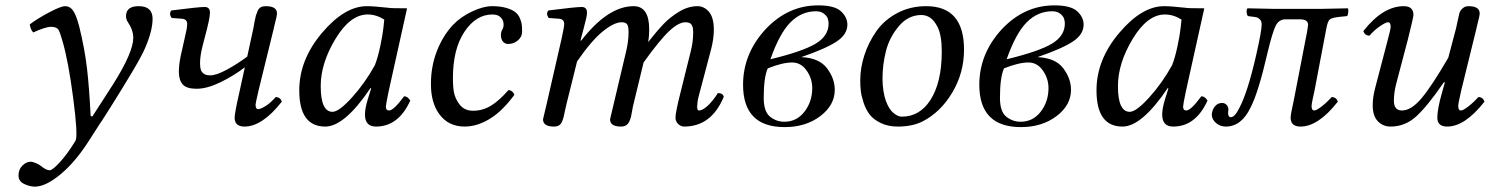

<svg xmlns="http://www.w3.org/2000/svg" viewBox="-20 -462 5556 716"><path d="M352 0 307 70Q259 144 204.5 189Q150 234 110 234Q91 234 70 224Q49 214 49 192Q49 170 63.5 155.5Q78 141 95 141Q101 141 113 146Q125 151 130 155Q152 173 165 173Q176 173 204.5 141.5Q233 110 262 62Q271 42 253 -96Q235 -234 213 -309Q204 -341 198 -351Q191 -362 170 -362Q150 -362 104 -341Q94 -351 91 -371Q120 -393 163.5 -416Q207 -439 223 -439Q241 -439 252.5 -422.5Q264 -406 275 -365Q296 -280 304.5 -206.5Q313 -133 318 -30L324 -27L402 -148Q477 -267 477 -321Q477 -350 456 -381Q450 -390 450 -402Q450 -439 497 -439Q549 -439 549 -392Q549 -348 522 -285Q510 -256 474 -195.5Q438 -135 395.5 -67.5Q353 0 352 0Z M743 -320 736 -293Q726 -254 726 -227Q726 -212 728.5 -203Q731 -194 739.5 -187.5Q748 -181 764 -181Q787 -181 826.5 -202.5Q866 -224 902 -251L925 -357Q926 -363 929 -379.5Q932 -396 934 -403Q936 -410 940.5 -420.5Q945 -431 952.5 -435Q960 -439 971 -439Q1013 -439 1013 -412Q1013 -407 1010.5 -396Q1008 -385 1004.5 -371.5Q1001 -358 1000 -352L944 -124Q933 -76 933 -72Q933 -55 943 -55Q952 -55 971 -67Q990 -79 1008 -100Q1025 -100 1031 -83Q958 10 892 10Q855 10 855 -23Q855 -40 872 -115L893 -211Q851 -179 801.5 -155Q752 -131 713 -131Q676 -131 661.5 -147Q647 -163 647 -195Q647 -220 654 -254L669 -321Q678 -357 678 -372Q678 -390 660 -392L620 -395Q609 -411 619 -423Q721 -436 743 -436Q763 -436 763 -415Q763 -393 743 -320Z M1428 -433Q1436 -431 1498 -431L1429 -120Q1419 -72 1419 -64Q1419 -50 1431 -50Q1448 -50 1487 -103Q1500 -103 1510 -87Q1466 10 1382 10Q1341 10 1341 -35Q1341 -57 1351 -90L1364 -132L1362 -134Q1265 10 1193 10Q1096 10 1096 -125Q1096 -239 1180.5 -339Q1265 -439 1348 -439Q1374 -439 1428 -433ZM1378 -219Q1389 -247 1398 -289.5Q1407 -332 1410 -360L1413 -389Q1383 -408 1351 -408Q1286 -408 1231 -317Q1176 -226 1176 -141Q1176 -45 1220 -45Q1244 -45 1292.5 -98.5Q1341 -152 1378 -219Z M1713 10Q1651 10 1617 -38Q1587 -80 1587 -149Q1587 -214 1609 -271Q1631 -328 1669 -369Q1699 -400 1741 -419.5Q1783 -439 1815 -439Q1846 -439 1868 -432.5Q1890 -426 1901.5 -417Q1913 -408 1919 -393.5Q1925 -379 1926 -368.5Q1927 -358 1927 -343Q1927 -325 1911.5 -311.5Q1896 -298 1875 -298Q1867 -298 1860.5 -302.5Q1854 -307 1851 -314.5Q1848 -322 1848 -330Q1848 -343 1853 -351Q1858 -359 1858 -370Q1858 -385 1850 -394Q1842 -403 1833.5 -405.5Q1825 -408 1816 -408Q1755 -408 1712 -343.5Q1669 -279 1669 -171Q1669 -129 1675 -109Q1681 -89 1694 -72Q1712 -49 1744 -49Q1781 -49 1812 -68.5Q1843 -88 1876 -126Q1883 -126 1889.5 -121Q1896 -116 1898 -108Q1873 -74 1845 -48Q1817 -22 1782.5 -6Q1748 10 1713 10Z M2075 -321Q2084 -363 2084 -372Q2084 -390 2066 -392L2026 -395Q2015 -411 2025 -423Q2127 -436 2149 -436Q2169 -436 2169 -415Q2169 -407 2166 -393.5Q2163 -380 2156.5 -355.5Q2150 -331 2147 -320L2145 -311L2147 -310Q2247 -439 2343 -439Q2401 -439 2401 -352Q2401 -326 2397 -305Q2431 -348 2455.5 -373.5Q2480 -399 2513.5 -419Q2547 -439 2581 -439Q2593 -439 2603.5 -434Q2614 -429 2623 -419Q2632 -409 2637 -392Q2642 -375 2642 -352Q2642 -317 2632 -279L2585 -101Q2580 -82 2580 -61Q2580 -50 2587 -50Q2600 -50 2619.5 -68Q2639 -86 2657 -115Q2676 -115 2679 -101Q2633 10 2531 10Q2524 10 2516.5 6Q2509 2 2504 -6Q2499 -14 2499 -23Q2499 -43 2517 -114L2556 -271Q2565 -306 2565 -342Q2565 -357 2561.5 -365Q2558 -373 2552 -376Q2546 -379 2536 -379Q2511 -379 2476 -346.5Q2441 -314 2380 -229L2342 -72Q2340 -65 2337.5 -49.5Q2335 -34 2333 -26Q2331 -18 2326.5 -8.5Q2322 1 2314.5 5.5Q2307 10 2296 10Q2255 10 2255 -17Q2255 -19 2268 -72L2316 -275Q2324 -310 2324 -342Q2324 -364 2318.5 -371.5Q2313 -379 2298 -379Q2270 -379 2228 -345Q2186 -311 2132 -233L2092 -72Q2090 -64 2087 -49.5Q2084 -35 2082 -26.5Q2080 -18 2076 -8.5Q2072 1 2064.5 5.5Q2057 10 2046 10Q2005 10 2005 -17Q2005 -19 2018 -72Z M3009 -134Q3009 -169 2988 -199Q2967 -229 2934 -229Q2898 -229 2843 -207Q2828 -173 2828 -97Q2828 -46 2851.5 -27Q2875 -8 2905 -8Q2951 -8 2980 -45.5Q3009 -83 3009 -134ZM3070 -374Q3070 -383 3067 -392.5Q3064 -402 3052.5 -411Q3041 -420 3023 -420Q2969 -420 2928 -379Q2887 -338 2853 -241Q2973 -270 3021.5 -299Q3070 -328 3070 -374ZM3031 -442Q3092 -442 3116 -420Q3140 -398 3140 -370Q3140 -334 3100.5 -307.5Q3061 -281 2968 -249Q3035 -246 3064 -207.5Q3093 -169 3093 -127Q3093 -70 3039 -29Q2985 12 2906 12Q2751 12 2751 -146Q2751 -261 2834 -352Q2918 -442 3031 -442Z M3271 -170Q3271 -145 3274.5 -123Q3278 -101 3283.5 -86Q3289 -71 3296 -59.5Q3303 -48 3311.5 -41Q3320 -34 3327.5 -30.5Q3335 -27 3343 -27Q3409 -27 3449 -88Q3492 -154 3492 -270Q3492 -331 3476 -362Q3454 -406 3416 -406Q3367 -406 3332 -364.5Q3297 -323 3284 -272Q3271 -221 3271 -170ZM3188 -162Q3188 -209 3203.5 -256.5Q3219 -304 3248 -345.5Q3277 -387 3325.5 -413Q3374 -439 3434 -439Q3575 -439 3575 -277Q3575 -190 3531 -116.5Q3487 -43 3420 -9Q3382 10 3328 10Q3292 10 3265 -3Q3238 -16 3223.5 -34.5Q3209 -53 3200.5 -79Q3192 -105 3190 -123.5Q3188 -142 3188 -162Z M3890 -134Q3890 -169 3869 -199Q3848 -229 3815 -229Q3779 -229 3724 -207Q3709 -173 3709 -97Q3709 -46 3732.5 -27Q3756 -8 3786 -8Q3832 -8 3861 -45.5Q3890 -83 3890 -134ZM3951 -374Q3951 -383 3948 -392.5Q3945 -402 3933.5 -411Q3922 -420 3904 -420Q3850 -420 3809 -379Q3768 -338 3734 -241Q3854 -270 3902.5 -299Q3951 -328 3951 -374ZM3912 -442Q3973 -442 3997 -420Q4021 -398 4021 -370Q4021 -334 3981.5 -307.5Q3942 -281 3849 -249Q3916 -246 3945 -207.5Q3974 -169 3974 -127Q3974 -70 3920 -29Q3866 12 3787 12Q3632 12 3632 -146Q3632 -261 3715 -352Q3799 -442 3912 -442Z M4401 -433Q4409 -431 4471 -431L4402 -120Q4392 -72 4392 -64Q4392 -50 4404 -50Q4421 -50 4460 -103Q4473 -103 4483 -87Q4439 10 4355 10Q4314 10 4314 -35Q4314 -57 4324 -90L4337 -132L4335 -134Q4238 10 4166 10Q4069 10 4069 -125Q4069 -239 4153.5 -339Q4238 -439 4321 -439Q4347 -439 4401 -433ZM4351 -219Q4362 -247 4371 -289.5Q4380 -332 4383 -360L4386 -389Q4356 -408 4324 -408Q4259 -408 4204 -317Q4149 -226 4149 -141Q4149 -45 4193 -45Q4217 -45 4265.5 -98.5Q4314 -152 4351 -219Z M4810 -115 4854 -342Q4858 -366 4858 -370Q4858 -390 4827 -390H4774Q4749 -390 4737 -365.5Q4725 -341 4707 -266Q4673 -118 4644 -62Q4610 10 4551 10Q4530 10 4514.5 -3.5Q4499 -17 4499 -35Q4499 -40 4500 -42Q4503 -58 4513 -68Q4523 -78 4537 -78Q4548 -78 4554.5 -70.5Q4561 -63 4561 -52Q4561 -49 4560 -48Q4558 -25 4570 -25Q4585 -25 4602 -60Q4633 -118 4665 -259Q4685 -347 4685 -371Q4685 -383 4678.5 -389.5Q4672 -396 4665.5 -397.5Q4659 -399 4641 -401Q4637 -402 4634 -402Q4630 -405 4629 -416Q4628 -427 4632 -431Q4706 -429 4728 -429H4909L5007 -431Q5009 -424 5007.5 -413.5Q5006 -403 5003 -402L4974 -399Q4947 -396 4939 -389.5Q4931 -383 4926 -355L4882 -124Q4880 -115 4877 -101Q4874 -87 4872.5 -79Q4871 -71 4871 -67Q4871 -50 4881 -50Q4889 -50 4908 -64.5Q4927 -79 4946 -100Q4963 -100 4969 -83Q4896 10 4830 10Q4793 10 4793 -23Q4793 -31 4796 -46Q4799 -61 4803.5 -82Q4808 -103 4810 -115Z M5485 -352 5429 -124Q5418 -76 5418 -67Q5418 -50 5428 -50Q5436 -50 5455 -64.5Q5474 -79 5493 -100Q5510 -100 5516 -83Q5443 10 5377 10Q5340 10 5340 -23Q5340 -55 5357 -115L5368 -154L5365 -156Q5304 -67 5262 -28.5Q5220 10 5166 10Q5137 10 5118 -10Q5099 -30 5099 -70Q5099 -100 5109 -137L5153 -305Q5166 -353 5166 -362Q5166 -379 5156 -379Q5148 -379 5126.5 -364.5Q5105 -350 5087 -329Q5070 -329 5064 -346Q5137 -439 5215 -439Q5251 -439 5251 -406Q5251 -398 5230 -314L5187 -151Q5178 -116 5178 -87Q5178 -50 5208 -50Q5243 -50 5281.5 -96Q5320 -142 5381 -247L5410 -357Q5412 -365 5416 -385Q5420 -405 5422.5 -413.5Q5425 -422 5434 -430.5Q5443 -439 5456 -439Q5498 -439 5498 -412Q5498 -407 5495.5 -396Q5493 -385 5489.5 -371.5Q5486 -358 5485 -352Z"/></svg>

Font: Linux Libertine O
Style: Italic
Weight: 400
Italic angle: -12°
Designer: Philipp H. Poll
Foundry: Philipp H. Poll
Version: Version 5.1.6